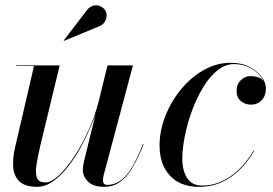

<svg xmlns="http://www.w3.org/2000/svg" viewBox="-20 -713 1058 743"><path d="M124 10Q77.5 10 55.8 -10.5Q34 -31 31.2 -65.2Q28.5 -99.5 38 -141L111.5 -457.5H43V-460H211L136 -149.5Q127 -110 121.5 -77.8Q116 -45.5 122.5 -26.2Q129 -7 155.5 -7Q178.5 -7 208 -34.5Q237.5 -62 267.8 -108Q298 -154 323.5 -211Q349 -268 363.5 -327H366Q357 -288.5 339.2 -243.2Q321.5 -198 298 -153.2Q274.5 -108.5 246 -71.5Q217.5 -34.5 186.5 -12.2Q155.5 10 124 10ZM383 10Q341.5 10 321 -10Q300.5 -30 300.5 -55Q300.5 -61.5 301.8 -71Q303 -80.5 305 -88.5L396 -460H494.5L380.5 -32.5Q379.5 -28 379 -23.5Q378.5 -19 378.5 -15Q378.5 2.5 395.5 2.5Q421 2.5 444 -12.5Q467 -27.5 488.8 -62.2Q510.5 -97 533 -155.5L535.5 -154.5Q513.5 -98 491 -61.5Q468.5 -25 442.5 -7.5Q416.5 10 383 10ZM228 -555 226.5 -556.5 317.5 -675Q326 -685.5 336.2 -689.5Q346.5 -693.5 356.2 -692.2Q366 -691 374.2 -685.8Q382.5 -680.5 387 -673.5Q393.5 -663.5 392.5 -650.5Q391.5 -637.5 384.2 -627Q377 -616.5 364.5 -611.5Z M750.5 10Q677 10 637.2 -33.8Q597.5 -77.5 597.5 -149.5Q597.5 -207 619.8 -263.8Q642 -320.5 680.5 -367.2Q719 -414 768.5 -442Q818 -470 873 -470Q915.5 -470 945.8 -454Q976 -438 992.5 -415.2Q1009 -392.5 1009 -371Q1009 -342 992.5 -325Q976 -308 951.5 -308Q930 -308 912.8 -321.2Q895.5 -334.5 895.5 -362.5Q895.5 -386 911.5 -402.2Q927.5 -418.5 949.5 -418.5Q965 -418.5 978.2 -414.2Q991.5 -410 999.8 -399.5Q1008 -389 1008 -371H1006.5Q1006.5 -392 991 -413.8Q975.5 -435.5 948.2 -450.2Q921 -465 886 -465Q851 -465 820.2 -439.8Q789.5 -414.5 764.8 -373Q740 -331.5 722.2 -282.5Q704.5 -233.5 695 -185Q685.5 -136.5 685.5 -99Q685.5 -53.5 704 -24.2Q722.5 5 761.5 5Q805.5 5 843.2 -13.8Q881 -32.5 910.8 -63.5Q940.5 -94.5 961.5 -130.5L963.5 -129.5Q943 -92.5 912.2 -60.8Q881.5 -29 841 -9.5Q800.5 10 750.5 10Z"/></svg>

Font: Bodoni Moda 72pt Medium
Style: Italic
Weight: 500
Italic angle: -13°
Designer: Owen Earl
Foundry: indestructible type
Version: Version 2.004